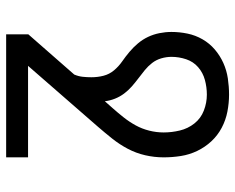

<svg xmlns="http://www.w3.org/2000/svg" viewBox="-92 -476 783 640"><g transform="rotate(90 300.0 -156.5)"><path d="M95 215V141L229 -12Q235 -26 236.5 -40.5Q238 -55 238 -69Q238 -90 233 -109.5Q228 -129 215 -144.5Q202 -160 185.5 -171.5Q169 -183 153.5 -196Q138 -209 125 -224.5Q112 -240 103.5 -258Q95 -276 91 -296Q87 -316 87 -336Q87 -363 92.5 -389.5Q98 -416 111.5 -439.5Q125 -463 145.5 -480.5Q166 -498 190.5 -509Q215 -520 242 -524Q269 -528 296 -528Q324 -528 352.5 -522.5Q381 -517 406.5 -503.5Q432 -490 451.5 -469Q471 -448 483.5 -422Q496 -396 500.5 -367.5Q505 -339 505 -310Q505 -279 498 -248.5Q491 -218 476.5 -190.5Q462 -163 442.5 -138.5Q423 -114 403 -91L200 142H505V215ZM318 -114 341 -140Q357 -158 372 -177Q387 -196 398.5 -217Q410 -238 416 -262Q422 -286 422 -310Q422 -337 415.5 -364Q409 -391 392 -412.5Q375 -434 349 -444Q323 -454 296 -454Q271 -454 247 -447.5Q223 -441 204.5 -425Q186 -409 178 -385Q170 -361 170 -336Q170 -319 175 -302Q180 -285 190.5 -271.5Q201 -258 214.5 -247Q228 -236 242 -225.5Q256 -215 269 -203.5Q282 -192 292.5 -178Q303 -164 309.5 -147.5Q316 -131 318 -114Z"/></g></svg>

Font: Iosevka HT Extended
Style: Regular
Weight: 400
Width: 7
Monospace: yes
Designer: Belleve Invis
Foundry: Belleve Invis
Version: Version 32.3.0; ttfautohint (v1.8.4)